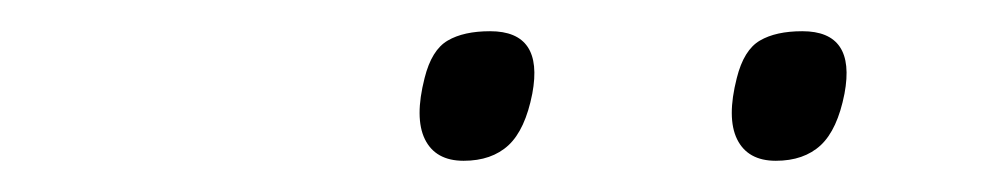

<svg xmlns="http://www.w3.org/2000/svg" viewBox="-20 -731 640 123"><path d="M477 -628Q459 -628 452.2 -641.8Q445.5 -655.5 452 -681Q456.5 -699 466.8 -705Q477 -711 494 -711Q528.5 -711 521 -671Q516.5 -648 505.8 -638Q495 -628 477 -628ZM277 -628Q259 -628 252.2 -641.8Q245.5 -655.5 252 -681Q256.5 -699 266.8 -705Q277 -711 294 -711Q328.5 -711 321 -671Q316.5 -648 305.8 -638Q295 -628 277 -628Z"/></svg>

Font: Commissioner Flair Thin
Style: Italic
Weight: 100
Italic angle: -12°
Designer: Kostas Bartsokas
Foundry: Kostas Bartsokas
Version: Version 1.000; ttfautohint (v1.8.3)